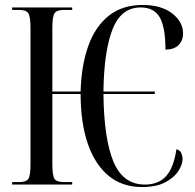

<svg xmlns="http://www.w3.org/2000/svg" viewBox="-20 -744 787 774"><path d="M553 10Q472 10 417 -36Q362 -82 333.5 -166Q305 -250 305 -365H191V-83Q191 -37 199.5 -23.5Q208 -10 237 -10H271V0H29V-10H57Q86 -10 94.5 -23.5Q103 -37 103 -83V-629Q103 -676 94.5 -690Q86 -704 57 -704H29V-714H271V-704H237Q208 -704 199.5 -690Q191 -676 191 -629V-375H305Q308 -481 336 -559Q364 -637 418.5 -680.5Q473 -724 555 -724Q630 -724 674 -690Q718 -656 718 -609Q718 -580 699.5 -562Q681 -544 647 -544Q647 -634 624 -674Q601 -714 547 -714Q468 -714 433.5 -625.5Q399 -537 397 -375H604V-365H397Q399 -184 437.5 -92Q476 0 564 0Q620 0 650.5 -35Q681 -70 691 -142Q706 -139 711 -126.5Q716 -114 716 -103Q716 -81 699 -54.5Q682 -28 646 -9Q610 10 553 10Z"/></svg>

Font: Noto Serif Display ExtraCondensed
Style: Regular
Weight: 400
Width: 2
Designer: Monotype Design Team
Foundry: Monotype Imaging Inc.
Version: Version 2.009